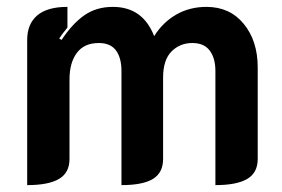

<svg xmlns="http://www.w3.org/2000/svg" viewBox="-20 -529 821 558"><path d="M59 -413Q59 -459 88 -484Q117 -509 176 -509V-449Q158 -427 152 -417L159 -413Q190 -460 225 -484.5Q260 -509 308 -509Q395 -509 428 -424Q453 -464 492 -486.5Q531 -509 580 -509Q648 -509 688.5 -459.5Q729 -410 729 -333V-67Q729 -27 698.5 -9Q668 9 606 9V-323Q606 -360 589.5 -382Q573 -404 539 -404Q503 -404 478.5 -379.5Q454 -355 454 -303V-67Q454 -27 424.5 -9Q395 9 333 9V-323Q333 -361 317 -382.5Q301 -404 267 -404Q225 -404 203.5 -375.5Q182 -347 182 -298V-67Q182 -27 151.5 -9Q121 9 59 9Z"/></svg>

Font: K2D
Style: Bold
Weight: 700
Designer: Katatrad Aksorn Co.,Ltd.
Foundry: Cadson Demak Co.,Ltd.
Version: Version 1.000; ttfautohint (v1.6)